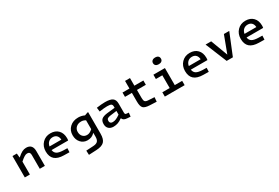

<svg xmlns="http://www.w3.org/2000/svg" viewBox="98 -2083 5330 3665"><g transform="rotate(-30 2763.0 -250.5)"><path d="M88 -471H184L193 -377Q255 -433 299.5 -456Q344 -479 391 -479Q460 -479 495 -440.5Q530 -402 530 -325V0H418V-305Q418 -341 402.5 -358Q387 -375 354 -375Q326 -375 291 -354.5Q256 -334 200 -284V0H88Z M983 -79 1071 -77 1067 10 947 8Q812 6 746.5 -52.5Q681 -111 681 -229Q681 -340 751 -413Q821 -486 930 -486Q1037 -486 1099.5 -421.5Q1162 -357 1162 -245Q1162 -232 1160.5 -219.5Q1159 -207 1157 -197H791Q800 -136 844 -109Q888 -82 983 -79ZM931 -400Q876 -400 839 -367Q802 -334 792 -276H1053Q1049 -336 1017 -368Q985 -400 931 -400Z M1483 -14Q1396 -14 1338 -77Q1280 -140 1280 -240Q1280 -346 1352.5 -414Q1425 -482 1541 -482Q1576 -482 1610.5 -474Q1645 -466 1676 -451L1741 -475H1758V-1Q1758 121 1706.5 173Q1655 225 1532 231L1364 239L1360 144L1520 135Q1588 131 1617 100.5Q1646 70 1646 2V-84Q1610 -47 1571.5 -30.5Q1533 -14 1483 -14ZM1553 -388Q1482 -388 1439 -348Q1396 -308 1396 -247Q1396 -184 1432 -145.5Q1468 -107 1525 -107Q1556 -107 1584 -120.5Q1612 -134 1646 -164V-360Q1623 -374 1600 -381Q1577 -388 1553 -388Z M2344 -324V-131Q2344 -104 2351.5 -94Q2359 -84 2381 -83L2426 -79L2417 5L2354 1Q2306 -1 2279.5 -15.5Q2253 -30 2242 -59H2232Q2189 -25 2142 -8Q2095 9 2043 9Q1976 9 1937.5 -27.5Q1899 -64 1899 -128Q1899 -199 1937 -232Q1975 -265 2067 -276L2237 -294V-323Q2237 -363 2213 -377Q2189 -391 2126 -391Q2097 -391 2052 -387Q2007 -383 1955 -375L1944 -464Q1996 -472 2044.5 -476Q2093 -480 2131 -480Q2246 -480 2295 -444.5Q2344 -409 2344 -324ZM2008 -135Q2008 -106 2024.5 -90.5Q2041 -75 2072 -75Q2109 -75 2147.5 -91.5Q2186 -108 2237 -144V-225L2093 -206Q2047 -200 2027.5 -184.5Q2008 -169 2008 -135Z M2665 -186V-376H2513V-471H2666V-639H2775V-471H2973V-376H2777V-200Q2777 -142 2794.5 -121Q2812 -100 2863 -97L2999 -89L2991 7L2837 0Q2735 -5 2700 -43Q2665 -81 2665 -186Z M3473 -665Q3473 -631 3449.5 -611.5Q3426 -592 3384 -592Q3343 -592 3320 -611.5Q3297 -631 3297 -666Q3297 -699 3321.5 -719.5Q3346 -740 3385 -740Q3427 -740 3450 -720.5Q3473 -701 3473 -665ZM3174 0V-95H3336V-376H3194V-471H3448V-95H3611V0Z M4053 -79 4141 -77 4137 10 4017 8Q3882 6 3816.5 -52.5Q3751 -111 3751 -229Q3751 -340 3821 -413Q3891 -486 4000 -486Q4107 -486 4169.5 -421.5Q4232 -357 4232 -245Q4232 -232 4230.5 -219.5Q4229 -207 4227 -197H3861Q3870 -136 3914 -109Q3958 -82 4053 -79ZM4001 -400Q3946 -400 3909 -367Q3872 -334 3862 -276H4123Q4119 -336 4087 -368Q4055 -400 4001 -400Z M4537 0 4344 -471H4468L4608 -98L4748 -471H4866L4674 0Z M5281 -79 5369 -77 5365 10 5245 8Q5110 6 5044.5 -52.5Q4979 -111 4979 -229Q4979 -340 5049 -413Q5119 -486 5228 -486Q5335 -486 5397.5 -421.5Q5460 -357 5460 -245Q5460 -232 5458.5 -219.5Q5457 -207 5455 -197H5089Q5098 -136 5142 -109Q5186 -82 5281 -79ZM5229 -400Q5174 -400 5137 -367Q5100 -334 5090 -276H5351Q5347 -336 5315 -368Q5283 -400 5229 -400Z"/></g></svg>

Font: Intel One Mono Medium
Style: Regular
Weight: 500
Monospace: yes
Designer: Fred Shallcrass
Foundry: Frere-Jones Type LLC
Version: Version 1.400;hotconv 1.1.0;makeotfexe 2.6.0;FJTRelease1.4